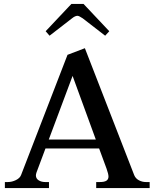

<svg xmlns="http://www.w3.org/2000/svg" viewBox="-20 -964 792 984"><path d="M234 -781 214 -804 346 -944H408L540 -804L519 -781L404 -870Q385 -883 377 -883Q365 -883 349 -870ZM747 -31V0H473V-31H491Q515 -31 525.5 -38Q536 -45 536 -59Q536 -72 526 -100L488 -203H213L167 -80Q164 -71 164 -65Q164 -49 178 -40Q192 -31 212 -31H231V0H5V-31H20Q41 -31 61.5 -41Q82 -51 88 -67L326 -683L415 -717L668 -66Q675 -49 692 -40Q709 -31 728 -31ZM471 -249 352 -575 230 -249Z"/></svg>

Font: Taviraj Medium
Style: Regular
Weight: 500
Designer: Katatrad Team
Foundry: CadsonDemak
Version: Version 1.001